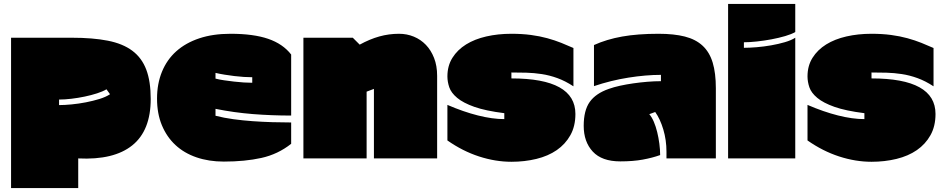

<svg xmlns="http://www.w3.org/2000/svg" viewBox="-20 -757 4783 972"><path d="M343 -566Q450 -566 526 -551Q602 -536 650 -500Q698 -464 720.5 -404.5Q743 -345 743 -256Q743 -96 649.5 -21Q556 54 376 45V195H36V-566ZM519 -305Q501 -294 471.5 -284.5Q442 -275 408.5 -268Q375 -261 341 -257Q307 -253 279 -253V-225Q307 -225 343 -228.5Q379 -232 415 -239Q451 -246 483.5 -256Q516 -266 537 -280Z M775 -258Q775 -333 800 -394Q825 -455 872.5 -497.5Q920 -540 989 -563Q1058 -586 1147 -586Q1263 -586 1337.5 -560.5Q1412 -535 1454 -481V-172Q1355 -172 1260 -179.5Q1165 -187 1071 -206V-171Q1114 -160 1162 -153.5Q1210 -147 1259.5 -143.5Q1309 -140 1358.5 -138.5Q1408 -137 1454 -137V-29Q1387 24 1303.5 42.5Q1220 61 1113 61Q1037 61 974.5 39.5Q912 18 868 -23Q824 -64 799.5 -123Q775 -182 775 -258ZM1071 -388V-359Q1090 -354 1114.5 -350.5Q1139 -347 1164.5 -344Q1190 -341 1214 -339.5Q1238 -338 1257 -338V-366Q1238 -366 1214.5 -367.5Q1191 -369 1166.5 -372Q1142 -375 1117 -379Q1092 -383 1071 -388Z M1766 -566 1801 -531Q1852 -559 1900.5 -572.5Q1949 -586 2000 -586Q2040 -586 2075 -571.5Q2110 -557 2136 -530Q2162 -503 2177.5 -463.5Q2193 -424 2193 -373V45H1873V-307L1836 -293V45H1516V-566Z M2533 -184Q2438 -196 2381.5 -216Q2325 -236 2294.5 -261.5Q2264 -287 2254.5 -315Q2245 -343 2245 -370Q2245 -424 2270.5 -464.5Q2296 -505 2339.5 -532Q2383 -559 2442 -572.5Q2501 -586 2569 -586Q2623 -586 2668 -580Q2713 -574 2751 -563.5Q2789 -553 2821.5 -540Q2854 -527 2883 -514V-320Q2842 -347 2802 -361.5Q2762 -376 2722.5 -382Q2683 -388 2644.5 -389Q2606 -390 2569 -390V-360Q2893 -360 2893 -180Q2893 -118 2867.5 -72.5Q2842 -27 2798.5 3Q2755 33 2695.5 47.5Q2636 62 2569 62Q2488 62 2405 35Q2322 8 2245 -46V-226Q2326 -191 2399.5 -172.5Q2473 -154 2533 -154Z M2935 -120Q2935 -198 2965.5 -241Q2996 -284 3062 -307Q3087 -316 3119 -323Q3151 -330 3186 -335Q3221 -340 3257 -343Q3293 -346 3326 -346V-378Q3250 -378 3161.5 -364Q3073 -350 2987 -321V-529Q3051 -558 3129.5 -572Q3208 -586 3314 -586Q3392 -586 3447 -572Q3502 -558 3537 -525.5Q3572 -493 3588 -440Q3604 -387 3604 -310V45H3354V11Q3354 -48 3338 -101.5Q3322 -155 3297 -190L3267 -179Q3280 -164 3290 -140.5Q3300 -117 3307 -88.5Q3314 -60 3318 -29.5Q3322 1 3322 28Q3283 42 3234 51Q3185 60 3120 60Q3027 60 2981 10.5Q2935 -39 2935 -120Z M4006 45H3666V-737H4006V-595Q3988 -584 3955.5 -574.5Q3923 -565 3886 -558Q3849 -551 3811.5 -547Q3774 -543 3746 -543V-515Q3774 -515 3810.5 -518Q3847 -521 3884 -527.5Q3921 -534 3953.5 -543.5Q3986 -553 4006 -566Z M4356 -184Q4261 -196 4204.5 -216Q4148 -236 4117.5 -261.5Q4087 -287 4077.5 -315Q4068 -343 4068 -370Q4068 -424 4093.5 -464.5Q4119 -505 4162.5 -532Q4206 -559 4265 -572.5Q4324 -586 4392 -586Q4446 -586 4491 -580Q4536 -574 4574 -563.5Q4612 -553 4644.5 -540Q4677 -527 4706 -514V-320Q4665 -347 4625 -361.5Q4585 -376 4545.5 -382Q4506 -388 4467.5 -389Q4429 -390 4392 -390V-360Q4716 -360 4716 -180Q4716 -118 4690.5 -72.5Q4665 -27 4621.5 3Q4578 33 4518.5 47.5Q4459 62 4392 62Q4311 62 4228 35Q4145 8 4068 -46V-226Q4149 -191 4222.5 -172.5Q4296 -154 4356 -154Z"/></svg>

Font: ChangwonDangamAsac Bold
Style: Regular
Weight: 700
Designer: Choi Chi-young, Lee Youngbeen, Kim Jungjin, Yoon Jihee, Han Dohee
Foundry: YoonDesign Inc.
Version: Version 1.010;Build 20210623